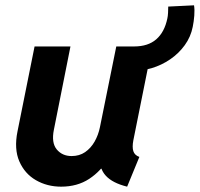

<svg xmlns="http://www.w3.org/2000/svg" viewBox="-20 -699 756 727"><path d="M211.5 7.8Q158.7 7.8 116.1 -16.7Q73.6 -41.2 53.2 -88Q32.8 -134.9 46.3 -201.7L110.9 -523.1H246.8L184.1 -208.1Q174 -158.6 194.8 -133.3Q215.7 -108.1 251.2 -108.1Q280.6 -108.1 302.3 -123Q324 -138 338.3 -163Q352.5 -188.1 358.5 -217.9L420.3 -523.1H556.3L484.9 -167.7Q480 -141.8 484.9 -126.5Q489.8 -111.2 507.7 -104.8L461.4 7.8Q405.8 -6 380.5 -33.8Q355.1 -61.7 361.8 -98.8L397.4 -60H328L390.6 -98.9Q362.6 -51.2 317.7 -21.7Q272.8 7.8 211.5 7.8ZM478.2 -432.1 487.9 -523.1Q540.5 -523.1 571.7 -550.2Q602.9 -577.3 613.7 -629.3Q615.6 -637.5 616.3 -650.2Q617 -662.8 617 -674.1L714.7 -678.9Q717.4 -662.2 715.7 -640.1Q714 -617.9 709.8 -597.5Q702.4 -559.5 679.7 -528.1Q657 -496.6 624.4 -474.4Q591.8 -452.1 553.8 -440.8Q515.9 -429.6 478.2 -432.1Z"/></svg>

Font: Reddit Sans
Style: Italic
Weight: 400
Italic angle: -11.25°
Designer: Stephen Hutchings
Version: Version 1.013